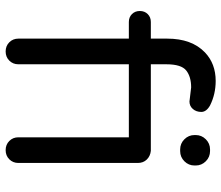

<svg xmlns="http://www.w3.org/2000/svg" viewBox="-72 -708 785 681"><g transform="rotate(90 320.5 -367.5)"><path d="M340 -647 290 -653Q252 -653 230 -635.5Q208 -618 208 -565V-510H515Q534 -508 546 -495.5Q558 -483 558 -464V-40Q558 -21 545 -8Q532 5 512.5 5Q493 5 480 -8Q467 -21 467 -40V-432H208V-40Q208 -21 195 -8Q182 5 162.5 5Q143 5 130 -8Q117 -21 117 -40V-432H58Q41 -432 30 -443Q19 -454 19 -471Q19 -488 30 -499Q41 -510 58 -510H117V-568Q117 -655 166 -702Q206 -740 267 -740Q314 -740 354 -720Q377 -707 377 -689Q377 -671 366.5 -659Q356 -647 340 -647ZM567 -665Q567 -644 552 -629Q537 -614 516 -614H510Q489 -614 474 -629Q459 -644 459 -665V-669Q459 -690 474 -705Q489 -720 510 -720H516Q537 -720 552 -705Q567 -690 567 -669Z"/></g></svg>

Font: Varela Round
Style: Regular
Weight: 400
Designer: Joe Prince
Foundry: Joe Prince
Version: Version 1.000